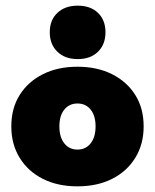

<svg xmlns="http://www.w3.org/2000/svg" viewBox="-20 -649 548 679"><path d="M254 10Q184 10 131.5 -16.5Q79 -43 49.5 -91Q20 -139 20 -202Q20 -266 49.5 -313Q79 -360 131.5 -386.5Q184 -413 254 -413Q324 -413 376.5 -386.5Q429 -360 458.5 -313Q488 -266 488 -202Q488 -139 458.5 -91Q429 -43 376.5 -16.5Q324 10 254 10ZM254 -120Q283 -120 300.5 -142Q318 -164 318 -202Q318 -240 300.5 -261.5Q283 -283 254 -283Q225 -283 207.5 -261.5Q190 -240 190 -202Q190 -164 207.5 -142Q225 -120 254 -120ZM255 -440Q210 -440 183 -466Q156 -492 156 -535Q156 -578 183 -603.5Q210 -629 255 -629Q300 -629 326.5 -603.5Q353 -578 353 -535Q353 -492 326.5 -466Q300 -440 255 -440Z"/></svg>

Font: Rokkitt Black
Style: Regular
Weight: 900
Designer: Vernon Adams
Foundry: Vernon Adams
Version: Version 3.103